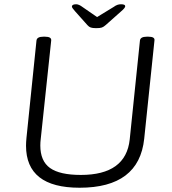

<svg xmlns="http://www.w3.org/2000/svg" viewBox="-20 -874 806 900"><path d="M353 6Q102 6 102 -191Q102 -207 104 -227L151 -684Q153 -702 183 -702H191Q222 -702 220 -684L171 -223Q170 -215 169.5 -207.5Q169 -200 169 -192Q169 -119 214.5 -86.5Q260 -54 359 -54Q570 -54 588 -220L636 -684Q638 -702 668 -702H676Q707 -702 704 -684L656 -224Q632 6 353 6ZM547 -854Q567 -854 567 -845Q567 -837 548 -821L476 -757Q466 -748 457.5 -745Q449 -742 431 -742Q414 -742 405.5 -745Q397 -748 390 -756L332 -821Q325 -829 321 -834.5Q317 -840 317 -843Q317 -854 337 -854Q350 -854 367 -841L435 -794L512 -841Q523 -849 531 -851.5Q539 -854 547 -854Z"/></svg>

Font: Asap Semi Expanded Semi Expanded Light
Style: Italic
Weight: 300
Width: 6
Italic angle: -6°
Designer: Pablo Cosgaya
Foundry: Omnibus-Type
Version: Version 3.001; ttfautohint (v1.8.4.7-5d5b)